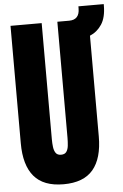

<svg xmlns="http://www.w3.org/2000/svg" viewBox="-62 -975 657 1025"><g transform="rotate(-5 267.0 -462.5)"><path d="M236.8 7.8Q129.4 7.8 78.6 -52.5Q27.8 -112.8 27.8 -230V-859.4H194.8V-236.8Q194.8 -215.3 197.3 -195.6Q199.7 -175.8 208.5 -163.1Q217.3 -150.4 236.8 -150.4Q256.8 -150.4 265.6 -162.8Q274.4 -175.3 276.6 -195.3Q278.8 -215.3 278.8 -236.8V-859.4H341.8Q397.9 -859.4 397.9 -920.4V-931.6H533.7V-924.3Q533.7 -860.4 509.3 -823.2Q484.9 -786.1 445.8 -770V-230Q445.8 -112.8 395 -52.5Q344.2 7.8 236.8 7.8Z"/></g></svg>

Font: Anton SC
Style: Regular
Weight: 400
Designer: Vernon Adams
Foundry: Vernon Adams
Version: Version 2.116; ttfautohint (v1.8.4.7-5d5b)